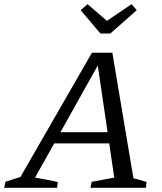

<svg xmlns="http://www.w3.org/2000/svg" viewBox="-59 -901 777 921"><path d="M581 -46Q597 -42 613.5 -37.5Q630 -33 644 -28L641 0H375L381 -29L489 -49L465 -213H201L109 -49Q165 -40 218 -28L215 0H-39L-33 -29L39 -52L382 -648H480ZM231 -267H457L410 -587ZM423 -740 328 -852 361 -881 454 -801 572 -881 597 -852 470 -740Z"/></svg>

Font: Piazzolla
Style: Italic
Weight: 400
Italic angle: -11.3°
Designer: Juan Pablo del Peral
Foundry: Huerta Tipografica
Version: Version 1.330